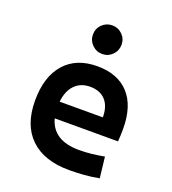

<svg xmlns="http://www.w3.org/2000/svg" viewBox="-137 -848 860 961"><g transform="rotate(20 293.0 -367.5)"><path d="M340.3 9.8Q206.5 9.8 134 -59.8Q61.5 -129.4 61.5 -259.8Q61.5 -386.7 123.3 -457Q185.1 -527.3 297.4 -527.3Q405.8 -527.3 465.1 -462.9Q524.4 -398.4 524.4 -275.9Q524.4 -240.2 521.5 -209H184.6Q213.4 -101.6 352.1 -101.6Q386.2 -101.6 419.2 -105.2Q452.1 -108.9 486.3 -115.2L499 -3.9Q450.7 4.9 410.9 7.3Q371.1 9.8 340.3 9.8ZM298.3 -418.5Q247.6 -418.5 216.6 -386.5Q185.5 -354.5 179.2 -295.9H409.2Q409.2 -355 379.9 -386.7Q350.6 -418.5 298.3 -418.5ZM296.9 -592.8Q265.6 -592.8 243.2 -615.2Q220.7 -637.7 220.7 -668.9Q220.7 -701.2 243.2 -723.1Q265.6 -745.1 296.9 -745.1Q328.6 -745.1 350.8 -723.1Q373 -701.2 373 -668.9Q373 -637.7 350.8 -615.2Q328.6 -592.8 296.9 -592.8Z"/></g></svg>

Font: Caskaydia Cove SemiBold
Style: Regular
Weight: 600
Monospace: yes
Designer: Aaron Bell
Foundry: Saja Typeworks
Version: Version 4.300; ttfautohint (v1.8.3)